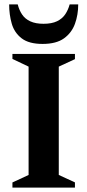

<svg xmlns="http://www.w3.org/2000/svg" viewBox="-20 -859 400 879"><path d="M36.9 0V-23.7L110.9 -58V-554L36.9 -589.3V-612H323.1V-588.3L249.1 -554V-58L323.1 -24V0ZM174.9 -657.9Q112.5 -657.9 79.3 -683.4Q46 -708.9 33.9 -750.3Q21.9 -791.7 21.9 -839H61.1Q67.6 -812.9 81.1 -792.7Q94.5 -772.5 118.8 -761.3Q143.1 -750.1 179.1 -750.1Q216.7 -750.1 241 -761.7Q265.2 -773.4 278.8 -793.7Q292.4 -814.1 298.9 -839H338.1Q338.1 -791.4 323.2 -750.2Q308.4 -709.1 273.1 -683.5Q237.7 -657.9 174.9 -657.9Z"/></svg>

Font: Ancizar Serif Light
Style: Regular
Weight: 300
Designer: Cesar Puertas, Viviana Monsalve, Julian Moncada, Julian Prieto, Jose Castro, Felipe Aragon, Mariel Hernandez, Sara Alarc
Version: Version 8.100